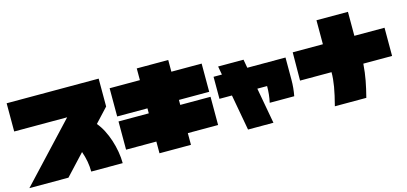

<svg xmlns="http://www.w3.org/2000/svg" viewBox="-66 -1200 3627 1709"><g transform="rotate(-15 1747.5 -346.0)"><path d="M396 45H36L524 -477H36V-737H884V-480L764 -351Q794 -316 818.5 -268.5Q843 -221 860 -168.5Q877 -116 886.5 -61Q896 -6 896 45H606Q606 -3 597.5 -49.5Q589 -96 572 -144Z M1804 -63H1525V45H1235V-63H956V-323H1235V-369H956V-629H1235V-737H1525V-629H1804V-369H1525V-323H1804Z M2285 45H2051L1991 -285H1876V-488H1953L1939 -566H2173L2187 -488H2539V-285Q2539 -245 2535.5 -209Q2532 -173 2525 -135H2299Q2315 -208 2315 -285H2225Z M3141 45H2851Q2864 -6 2873.5 -47.5Q2883 -89 2889 -125Q2895 -161 2898 -193Q2901 -225 2901 -256H2611L2613 -516H2891V-737H3181V-516H3459V-256H3194Q3191 -214 3186 -176.5Q3181 -139 3174.5 -103.5Q3168 -68 3159.5 -31.5Q3151 5 3141 45Z"/></g></svg>

Font: ChangwonDangamAsac Bold
Style: Regular
Weight: 700
Designer: Choi Chi-young, Lee Youngbeen, Kim Jungjin, Yoon Jihee, Han Dohee
Foundry: YoonDesign Inc.
Version: Version 1.010;Build 20210623